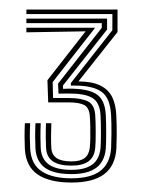

<svg xmlns="http://www.w3.org/2000/svg" viewBox="-20 -820 302 404"><path d="M130.4 -435.9Q84.5 -435.9 59.5 -452.7Q34.5 -469.5 32.3 -506.4Q31.8 -516.6 31.7 -531.3Q31.6 -545.9 32.3 -560.8H43.4Q42.7 -544.4 42.8 -530.5Q43 -516.6 43.5 -506.9Q45.6 -473.7 68.1 -459.3Q90.6 -444.8 130.4 -444.8Q170.8 -444.8 191.1 -460.4Q211.5 -476 213.8 -508.1Q214.3 -516.4 214.5 -538Q214.7 -559.6 213.8 -576.9Q212 -613.9 193.6 -626.9Q175.3 -639.9 137.6 -639.9H129.2L129.2 -645.4L216.4 -756.4L216.5 -790.4H35.5V-800H227.3V-752.6L145 -648.7Q174.4 -648.5 191.4 -639.9Q208.4 -631.3 216.1 -615.6Q223.7 -599.9 224.7 -577.7Q225.8 -553.5 225.6 -535Q225.4 -516.5 224.9 -507.9Q222.7 -471.2 199.3 -453.6Q175.9 -435.9 130.4 -435.9ZM130.4 -471.5Q104.5 -471.5 91.4 -480.4Q78.2 -489.3 76.9 -508.3Q76.4 -517.6 76.3 -531.6Q76.2 -545.6 76.8 -560.8H88Q87.5 -547.7 87.4 -533.4Q87.3 -519.2 88 -508.7Q89 -493.9 99.5 -487.1Q109.9 -480.4 130.4 -480.4Q148.8 -480.4 157.9 -487.3Q167.1 -494.1 168.9 -509Q169.7 -515.8 170 -527.9Q170.3 -539.9 170 -553.2Q169.7 -566.4 168.9 -576.5Q167.6 -593.3 157.3 -599Q146.9 -604.6 123.7 -604.6L81.4 -604.5L79.8 -651.2L160.1 -754.1L35.5 -752V-761.6H180.2L90.8 -647.3L91.7 -613.8H123.6Q150.7 -613.8 164.8 -606.8Q178.9 -599.7 180.4 -577.8Q181.4 -563.7 181.4 -541Q181.4 -518.3 180.4 -509Q178.5 -489.4 166.2 -480.5Q153.9 -471.5 130.4 -471.5ZM130.4 -453.7Q92.8 -453.7 74.5 -467.1Q56.3 -480.5 54.6 -507.5Q54.1 -517 54 -531.3Q53.9 -545.6 54.6 -560.8H65.7Q65 -544 65.1 -530.4Q65.2 -516.9 65.7 -507.8Q67.4 -484.6 83.3 -473.6Q99.2 -462.6 130.4 -462.6Q159.1 -462.6 174.2 -473.8Q189.3 -484.9 191.5 -508.4Q192.3 -516.3 192.4 -538.6Q192.5 -561 191.5 -578.1Q189.9 -605.2 173.6 -614.4Q157.2 -623.6 123.6 -623.2L103.1 -623L102.2 -644L194.2 -761.6V-771.3H35.5V-780.9H205.3L205.3 -757.8L112.4 -640L112.6 -633.1L123.6 -633.4Q163 -634 182 -622.5Q201 -610.9 202.6 -578.1Q203.4 -563.5 203.4 -540.6Q203.4 -517.7 202.7 -508.5Q200.6 -480.5 182.7 -467.1Q164.9 -453.7 130.4 -453.7Z"/></svg>

Font: Big Shoulders Inline Text Thin
Style: Regular
Weight: 100
Designer: Patric King
Foundry: XO Type Co
Version: Version 2.002